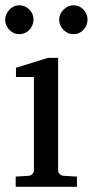

<svg xmlns="http://www.w3.org/2000/svg" viewBox="-26 -716 356 736"><path d="M34.2 0V-39.1L83 -42Q92.3 -43 98.1 -48.8Q104 -54.7 104 -64V-420.9H35.2V-456.1L157.2 -494.1H196.8V-64Q196.8 -54.7 202.9 -48.8Q209 -43 217.8 -42L269 -39.1V0ZM102.5 -641.1Q102.5 -629.9 98.1 -619.6Q93.8 -609.4 86.4 -601.6Q79.1 -593.8 69.1 -589.4Q59.1 -585 47.9 -585Q36.6 -585 26.9 -589.4Q17.1 -593.8 9.8 -601.6Q2.4 -609.4 -2 -619.1Q-6.3 -628.9 -6.3 -640.1Q-6.3 -650.9 -2 -660.9Q2.4 -670.9 9.8 -678.7Q17.1 -686.5 26.9 -691.2Q36.6 -695.8 47.9 -695.8Q59.1 -695.8 69.1 -691.4Q79.1 -687 86.4 -679.7Q93.8 -672.4 98.1 -662.4Q102.5 -652.3 102.5 -641.1ZM309.6 -641.1Q309.6 -629.9 305.4 -619.6Q301.3 -609.4 293.9 -601.6Q286.6 -593.8 276.9 -589.4Q267.1 -585 255.9 -585Q244.6 -585 234.6 -589.4Q224.6 -593.8 217 -601.6Q209.5 -609.4 205.1 -619.6Q200.7 -629.9 200.7 -641.1Q200.7 -651.4 205.1 -661.4Q209.5 -671.4 217.3 -679Q225.1 -686.5 234.9 -691.2Q244.6 -695.8 255.9 -695.8Q267.1 -695.8 276.9 -691.4Q286.6 -687 293.9 -679.4Q301.3 -671.9 305.4 -661.9Q309.6 -651.9 309.6 -641.1Z"/></svg>

Font: BabelStone Ogham Pictish
Style: Bold
Weight: 700
Designer: Andrew West
Foundry: BabelStone
Version: Version 1.02 March 14, 2022